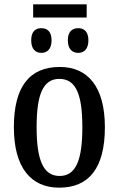

<svg xmlns="http://www.w3.org/2000/svg" viewBox="-20 -856 549 886"><path d="M133 -775H380V-836H133ZM171 -612C196 -612 218 -628 218 -670C218 -712 196 -726 171 -726C145 -726 124 -712 124 -670C124 -628 145 -612 171 -612ZM341 -612C366 -612 388 -628 388 -670C388 -712 366 -726 341 -726C315 -726 293 -712 293 -670C293 -628 315 -612 341 -612ZM253 10C391 10 464 -81 464 -269C464 -456 385 -547 256 -547C116 -547 44 -456 44 -269C44 -81 124 10 253 10ZM255 -44C178 -44 149 -121 149 -269C149 -417 177 -492 254 -492C332 -492 360 -417 360 -269C360 -121 332 -44 255 -44Z"/></svg>

Font: Noto Serif Condensed Medium
Style: Regular
Weight: 500
Width: 3
Designer: Monotype Design Team
Foundry: Monotype Imaging Inc.
Version: Version 2.015